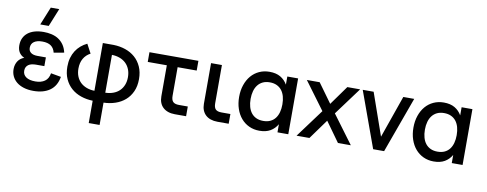

<svg xmlns="http://www.w3.org/2000/svg" viewBox="-78 -1199 4636 1829"><g transform="rotate(10 2240.5 -285.0)"><path d="M298.5 -620H216.5L287.5 -795H369.5ZM261 15Q208.5 15 167.5 2.2Q126.5 -10.5 98.2 -33.5Q70 -56.5 55 -88Q40 -119.5 40 -157.5Q40 -180 46 -200Q52 -220 62.8 -235.8Q73.5 -251.5 88.5 -262.8Q103.5 -274 121.5 -280Q54.5 -310.5 54.5 -389.5Q54.5 -428.5 68.5 -459Q82.5 -489.5 109.2 -511Q136 -532.5 174.5 -543.8Q213 -555 262.5 -555Q302 -555 338.2 -546.8Q374.5 -538.5 404.2 -519.8Q434 -501 455.8 -470.5Q477.5 -440 488 -395L389 -377Q379 -419.5 349 -441.2Q319 -463 264.5 -463Q214 -463 185.2 -442.8Q156.5 -422.5 156.5 -384Q156.5 -353.5 178.5 -336.8Q200.5 -320 242.5 -320H324V-235.5H242.5Q221 -235.5 202.5 -231.2Q184 -227 170.8 -217.8Q157.5 -208.5 150 -194.2Q142.5 -180 142.5 -159.5Q142.5 -121 174 -99Q205.5 -77 264 -77Q320 -77 355 -101.8Q390 -126.5 398.5 -179.5L497 -162Q482 -73 420.5 -29Q359 15 261 15Z M834.5 9Q774 7.5 720.5 -10.8Q667 -29 627 -64Q587 -99 563.8 -150.2Q540.5 -201.5 540.5 -269.5Q540.5 -315.5 551.2 -353.8Q562 -392 581.8 -423Q601.5 -454 629 -477.5Q656.5 -501 690 -517L737 -429Q694.5 -407 671 -366.5Q647.5 -326 647.5 -269.5Q647.5 -227.5 661 -194Q674.5 -160.5 699 -137.2Q723.5 -114 758 -101Q792.5 -88 834.5 -87V-549H939.5Q1000 -547.5 1053.5 -529.2Q1107 -511 1147 -476Q1187 -441 1210.2 -389.2Q1233.5 -337.5 1233.5 -269.5Q1233.5 -201.5 1210.2 -150Q1187 -98.5 1147 -63.8Q1107 -29 1053.5 -10.8Q1000 7.5 939.5 9V225H834.5ZM939.5 -87Q981.5 -88 1016 -100.8Q1050.5 -113.5 1075 -137Q1099.5 -160.5 1113 -194Q1126.5 -227.5 1126.5 -269.5Q1126.5 -311.5 1113 -345.2Q1099.5 -379 1075 -402.5Q1050.5 -426 1016 -439Q981.5 -452 939.5 -453Z M1287 -540H1760.5V-446H1576V-169.5Q1576 -129 1593.5 -111.5Q1611 -94 1650.5 -94H1736.5V0H1627.5Q1591 0 1562 -10Q1533 -20 1512.8 -38.8Q1492.5 -57.5 1482 -84.5Q1471.5 -111.5 1471.5 -146V-446H1287Z M2148.5 0H2039.5Q2003 0 1973.8 -10Q1944.5 -20 1924.5 -38.8Q1904.5 -57.5 1893.8 -84.5Q1883 -111.5 1883 -146V-539.5H1988V-169.5Q1988 -129 2005.2 -111.5Q2022.5 -94 2062.5 -94H2148.5Z M2725 -540V0H2620.5V-78.5Q2595 -34.5 2552.8 -9.8Q2510.5 15 2447 15Q2392.5 15 2347.2 -6Q2302 -27 2269.8 -64.8Q2237.5 -102.5 2219.8 -154.8Q2202 -207 2202 -269.5Q2202 -333 2220 -385.5Q2238 -438 2270.2 -475.8Q2302.5 -513.5 2347.5 -534.2Q2392.5 -555 2447 -555Q2510.5 -555 2552.8 -530.2Q2595 -505.5 2620.5 -461.5V-540ZM2467 -456.5Q2428 -456.5 2399.2 -442.8Q2370.5 -429 2351.2 -404.2Q2332 -379.5 2322.5 -345.2Q2313 -311 2313 -269.5Q2313 -227 2322.8 -192.8Q2332.5 -158.5 2351.8 -134.2Q2371 -110 2399.8 -96.8Q2428.5 -83.5 2467 -83.5Q2506.5 -83.5 2535.2 -97Q2564 -110.5 2583 -135.2Q2602 -160 2611.2 -194.2Q2620.5 -228.5 2620.5 -269.5Q2620.5 -312.5 2610.8 -347Q2601 -381.5 2581.8 -405.8Q2562.5 -430 2533.8 -443.2Q2505 -456.5 2467 -456.5Z M2805 0 3007 -273 2809.5 -540H2933.5L3068 -354.5L3201 -540H3325L3127.5 -273L3330 0H3205.5L3068 -191.5L2929.5 0Z M3546 0 3350 -540H3455.5L3599 -130.5L3742.5 -540H3848L3652 0Z M4411 -540V0H4306.5V-78.5Q4281 -34.5 4238.8 -9.8Q4196.5 15 4133 15Q4078.5 15 4033.2 -6Q3988 -27 3955.8 -64.8Q3923.5 -102.5 3905.8 -154.8Q3888 -207 3888 -269.5Q3888 -333 3906 -385.5Q3924 -438 3956.2 -475.8Q3988.5 -513.5 4033.5 -534.2Q4078.5 -555 4133 -555Q4196.5 -555 4238.8 -530.2Q4281 -505.5 4306.5 -461.5V-540ZM4153 -456.5Q4114 -456.5 4085.2 -442.8Q4056.5 -429 4037.2 -404.2Q4018 -379.5 4008.5 -345.2Q3999 -311 3999 -269.5Q3999 -227 4008.8 -192.8Q4018.5 -158.5 4037.8 -134.2Q4057 -110 4085.8 -96.8Q4114.5 -83.5 4153 -83.5Q4192.5 -83.5 4221.2 -97Q4250 -110.5 4269 -135.2Q4288 -160 4297.2 -194.2Q4306.5 -228.5 4306.5 -269.5Q4306.5 -312.5 4296.8 -347Q4287 -381.5 4267.8 -405.8Q4248.5 -430 4219.8 -443.2Q4191 -456.5 4153 -456.5Z"/></g></svg>

Font: Vela Sans SemBd
Style: Regular
Weight: 600
Designer: Principal design: Mikhail Sharanda - project Manrope.
Design modification: Ravid Balaliev
Foundry: Mikhail Sharanda
Version: Version 1.001